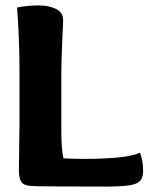

<svg xmlns="http://www.w3.org/2000/svg" viewBox="-20 -686 548 708"><path d="M51.8 -224.1V-431.2Q51.8 -541 43 -658.2Q81.1 -666 122.1 -666Q160.2 -666 186.5 -653.1Q212.9 -640.1 212.9 -611.8Q212.9 -606.9 209.5 -532.5Q206.1 -458 206.1 -407.2V-210.9Q206.1 -133.8 213.9 -102.1Q257.8 -100.1 286.1 -100.1Q449.2 -100.1 496.1 -123Q507.8 -92.8 507.8 -54.2Q507.8 -20 481.4 -9Q455.1 2 376 2Q137.2 2 99.1 0Q69.8 -1 59.8 -13.9Q49.8 -26.9 49.8 -57.1Q49.8 -90.8 50.8 -147.5Q51.8 -204.1 51.8 -224.1Z"/></svg>

Font: Sukar
Style: black
Weight: 900
Designer: Dario Muhafara - Ghiath Alsory
Foundry: Dario Muhafara - Ghiath Alsory
Version: Version 1.00 March 27, 2016, initial release